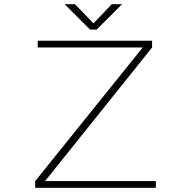

<svg xmlns="http://www.w3.org/2000/svg" viewBox="-20 -894 890 914"><path d="M561 -874 440 -753H409L288 -874H337L425 -783L512 -874ZM194.5 -32H722V0H147.5V-32L659.5 -668H159.5V-700H704V-668Z"/></svg>

Font: League Mono Wide Thin
Style: Regular
Weight: 100
Width: 8
Designer: Tyler Finck
Foundry: The League of Moveable Type / Tyler Finck
Version: Version 2.210